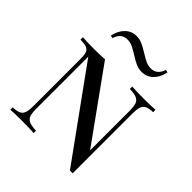

<svg xmlns="http://www.w3.org/2000/svg" viewBox="-226 -985 1137 1137"><g transform="rotate(45 342.5 -416.5)"><path d="M42 0ZM568.4 -492.2V4.9H545.4L145.5 -548.8V-116.2Q145.5 -77.6 152.3 -58.1Q159.2 -38.6 178 -30Q196.8 -21.5 236.3 -20V0Q200.7 -2.9 134.3 -2.9Q74.7 -2.9 41.5 0V-20Q76.2 -21.5 93 -30Q109.9 -38.6 116.2 -58.1Q122.6 -77.6 122.6 -116.2V-502Q122.6 -539.6 116.5 -556.6Q110.4 -573.7 94 -580.1Q77.6 -586.4 41.5 -587.9V-607.9Q74.2 -605 134.3 -605Q189.5 -605 226.6 -607.9L545.4 -164.1V-492.2Q545.4 -530.8 538.8 -550Q532.2 -569.3 513.2 -577.9Q494.1 -586.4 454.6 -587.9V-607.9Q490.2 -605 556.6 -605Q616.7 -605 649.4 -607.9V-587.9Q614.7 -586.4 597.9 -577.9Q581.1 -569.3 574.7 -549.8Q568.4 -530.3 568.4 -492.2ZM364.7 -797.9Q394 -779.3 414.3 -770.3Q434.6 -761.2 456.5 -761.2Q507.3 -761.2 526.4 -818.8L543.5 -814Q532.2 -764.2 503.2 -736.1Q474.1 -708 432.6 -708Q407.2 -708 384.5 -718Q361.8 -728 330.6 -748Q300.8 -766.6 280.5 -775.9Q260.3 -785.2 238.3 -785.2Q213.4 -785.2 196 -771.7Q178.7 -758.3 168.5 -727.1L151.4 -731.9Q162.6 -781.7 191.7 -809.8Q220.7 -837.9 262.2 -837.9Q287.6 -837.9 310.5 -827.6Q333.5 -817.4 364.7 -797.9Z"/></g></svg>

Font: Playfair Display SC
Style: Regular
Weight: 400
Designer: Claus Eggers Sørensen
Foundry: Claus Eggers Sørensen
Version: Version 1.004;PS 001.004;hotconv 1.0.70;makeotf.lib2.5.58329